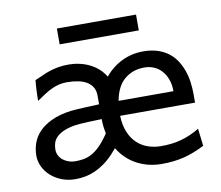

<svg xmlns="http://www.w3.org/2000/svg" viewBox="-77 -771 1005 875"><g transform="rotate(-10 426.0 -333.5)"><path d="M600.6 -434.6Q546.9 -434.6 509 -403.1Q471.2 -371.6 459 -305.2H712.9Q712.9 -336.4 703.9 -360.6Q694.8 -384.8 679.4 -401.4Q664.1 -418 643.8 -426.3Q623.5 -434.6 600.6 -434.6ZM368.7 -236.8Q359.4 -236.3 342.8 -235.8Q326.2 -235.4 307.6 -234.6Q289.1 -233.9 271.2 -232.7Q253.4 -231.4 241.7 -229.5Q210.9 -224.1 190.9 -215.1Q170.9 -206.1 158.7 -194.3Q146.5 -182.6 141.6 -168Q136.7 -153.3 136.7 -136.7Q136.7 -122.1 142.8 -109.6Q148.9 -97.2 159.9 -88.1Q170.9 -79.1 186 -73.7Q201.2 -68.4 219.7 -68.4Q238.3 -68.4 256.3 -71.5Q274.4 -74.7 292.5 -84.2Q310.5 -93.8 329.3 -111.6Q348.1 -129.4 368.7 -158.7Q371.1 -161.6 373 -164.3Q375 -167 376 -170.9Q372.6 -186 370.6 -202.6Q368.7 -219.2 368.7 -236.8ZM607.9 -507.8Q645.5 -507.8 674.6 -498.3Q703.6 -488.8 725.1 -472.2Q746.6 -455.6 761 -433.1Q775.4 -410.6 784.4 -384.8Q793.5 -358.9 797.1 -331.1Q800.8 -303.2 800.8 -275.9V-236.8H454.1Q455.6 -193.8 468.5 -162.1Q481.4 -130.4 502.9 -109.6Q524.4 -88.9 553.2 -78.6Q582 -68.4 615.2 -68.4Q638.7 -68.4 661.1 -70.8Q683.6 -73.2 705.6 -79.1Q727.5 -85 749.3 -94.2Q771 -103.5 793.5 -117.2L803.2 -36.6Q777.3 -23.4 753.4 -14.2Q729.5 -4.9 705.3 1Q681.2 6.8 656.2 9.5Q631.3 12.2 603 12.2Q572.8 12.2 544.2 5.4Q515.6 -1.5 490 -14.9Q464.4 -28.3 442.9 -48.6Q421.4 -68.8 405.3 -95.7Q399.9 -89.4 394.3 -83.3Q388.7 -77.1 383.3 -70.8Q361.8 -47.9 339.6 -32Q317.4 -16.1 295.2 -6.3Q272.9 3.4 250.2 7.8Q227.5 12.2 205.1 12.2Q170.4 12.2 141.4 1Q112.3 -10.3 91.3 -29.1Q70.3 -47.9 58.3 -72.5Q46.4 -97.2 46.4 -124.5Q46.4 -152.3 55.7 -180.2Q64.9 -208 86.9 -231.7Q108.9 -255.4 145.5 -272.9Q182.1 -290.5 236.8 -297.9Q249.5 -299.3 268.8 -300.5Q288.1 -301.8 307.9 -302.5Q327.6 -303.2 344.5 -304Q361.3 -304.7 368.7 -305.2V-346.7Q368.7 -368.7 359.1 -384.5Q349.6 -400.4 332.8 -410.4Q315.9 -420.4 292.5 -425Q269 -429.7 241.7 -429.7Q222.2 -429.7 205.3 -425.8Q188.5 -421.9 171.6 -414.1Q154.8 -406.2 137 -395Q119.1 -383.8 97.7 -368.7Q97.7 -376.5 98.1 -389.4Q98.6 -402.3 99.1 -416.3Q99.6 -430.2 100.6 -443.1Q101.6 -456.1 102.5 -463.9Q121.6 -471.7 138.7 -479.7Q155.8 -487.8 174.3 -493.9Q192.9 -500 214.4 -503.9Q235.8 -507.8 263.7 -507.8Q288.6 -507.8 312.7 -502.4Q336.9 -497.1 358.6 -486.6Q380.4 -476.1 398.7 -460Q417 -443.8 429.7 -422.4Q462.9 -462.9 508.8 -485.4Q554.7 -507.8 607.9 -507.8ZM239.3 -678.7H605.5V-605.5H239.3Z"/></g></svg>

Font: Andika Basic
Style: Regular
Weight: 400
Designer: Annie Olsen & Victor Gaultney
Foundry: SIL International
Version: Version 1.000